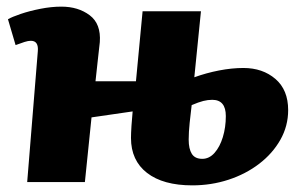

<svg xmlns="http://www.w3.org/2000/svg" viewBox="-20 -549 904 579"><path d="M586 -515 566 -316Q602 -329 640.5 -336.5Q679 -344 714 -344Q772 -344 810.5 -311Q849 -278 849 -217Q849 -169 825.5 -127.5Q802 -86 761.5 -55Q721 -24 669 -7Q617 10 560 10Q472 10 423.5 -27.5Q375 -65 375 -133Q375 -146 376.5 -170Q378 -194 380 -213L256 -195L236 0H62L94 -394Q97 -426 73 -426Q65 -426 54 -422.5Q43 -419 27 -413L4 -491Q16 -498 42.5 -507Q69 -516 102 -522.5Q135 -529 165 -529Q216 -529 250.5 -503Q285 -477 281 -422Q278 -393 274.5 -363.5Q271 -334 268 -304H390L410 -515ZM558 -232Q555 -208 552 -179Q549 -150 549 -128Q549 -100 558.5 -85Q568 -70 590 -70Q611 -70 627 -88Q643 -106 652 -135.5Q661 -165 661 -199Q661 -248 620 -248Q607 -248 593 -244.5Q579 -241 558 -232Z"/></svg>

Font: Literata 12pt ExtraBold
Style: Italic
Weight: 800
Italic angle: -2°
Designer: Latin by Veronika Burian and Jose Scaglione. Greek by Irene Vlachou. Cyrillic by Vera Evstafieva
Foundry: TypeTogether
Version: Version 3.002